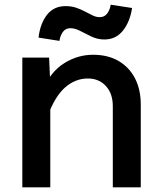

<svg xmlns="http://www.w3.org/2000/svg" viewBox="-20 -797 690 817"><path d="M460 0V-345Q460 -399 430.5 -431Q401 -463 354 -463Q300 -463 256.5 -424.5Q213 -386 182 -301L164 -420Q197 -493 254 -528.5Q311 -564 376 -564Q439 -564 484.5 -537.5Q530 -511 554.5 -463.5Q579 -416 579 -352V0ZM75 0V-552H189L194 -436V0ZM233 -623 144 -637Q151 -697 180 -734Q209 -771 259 -771Q284 -771 304.5 -764Q325 -757 342.5 -747.5Q360 -738 375 -731Q390 -724 404 -724Q425 -724 436.5 -740Q448 -756 451 -777L542 -763Q533 -704 503 -666.5Q473 -629 424 -629Q395 -629 369 -641.5Q343 -654 321 -665.5Q299 -677 279 -677Q259 -677 247.5 -661Q236 -645 233 -623Z"/></svg>

Font: Azeret Mono Thin Medium
Style: Regular
Weight: 500
Version: Version 1.002